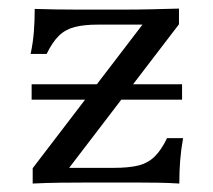

<svg xmlns="http://www.w3.org/2000/svg" viewBox="-20 -434 504 454"><path d="M57.3 0V-36.3L316.9 -375.8H212.1Q179 -375.8 156.9 -370.2Q134.7 -364.5 119.4 -349.6Q104 -334.7 90.3 -306.5H52.4Q58.1 -333.1 60.1 -359.3Q62.1 -385.5 62.1 -412.9Q87.1 -412.1 112.9 -411.7Q138.7 -411.3 163.7 -411.3H212.1H273.4Q307.3 -411.3 339.9 -412.1Q372.6 -412.9 403.2 -413.7V-376.6L143.5 -37.1H249.2Q284.7 -37.1 307.3 -42.7Q329.8 -48.4 345.6 -63.7Q361.3 -79 375 -107.3H412.9Q408.1 -80.6 406 -54.4Q404 -28.2 404 0Q379 -1.6 352.8 -2Q326.6 -2.4 301.6 -2.4H249.2H188.7Q156.5 -2.4 122.6 -2Q88.7 -1.6 57.3 0ZM54.8 -198.4V-234.7H410.5V-198.4Z"/></svg>

Font: Playfair 9pt
Style: Regular
Weight: 400
Designer: Claus Eggers Sørensen
Foundry: Claus Eggers Sørensen
Version: Version 2.203